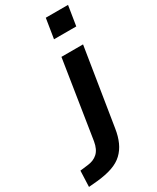

<svg xmlns="http://www.w3.org/2000/svg" viewBox="-337 -795 863 1054"><g transform="rotate(-30 94.0 -268.5)"><path d="M133 -605 153 -730H294L274 -605ZM-106 193 -102 92 -53 86Q-14 82 10.5 59.5Q35 37 43 -10L120 -501H257L179 -13Q172 33 156 68.5Q140 104 113.5 129Q87 154 47 168Q7 182 -50 188Z"/></g></svg>

Font: Nunito Sans 7pt
Style: Bold Italic
Weight: 700
Italic angle: -9°
Version: Version 3.101;gftools[0.9.27]